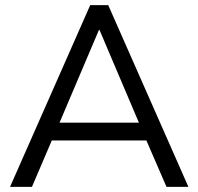

<svg xmlns="http://www.w3.org/2000/svg" viewBox="-20 -725 769 745"><path d="M19 0 330 -705H400L711 0H626L548 -180H181L104 0ZM364 -609 211 -249H519L366 -609Z"/></svg>

Font: Nunito Sans
Style: Regular
Weight: 400
Designer: Vernon Adams
Foundry: Vernon Adams
Version: Version 3.101; ttfautohint (v1.8.4.7-5d5b);gftools[0.9.27]